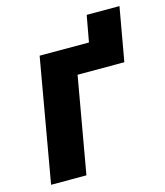

<svg xmlns="http://www.w3.org/2000/svg" viewBox="-98 -707 674 782"><g transform="rotate(-15 239.0 -315.5)"><path d="M112 -520H320L340.2 -631H478.4L438.4 -405H241.2L170 0H21Z"/></g></svg>

Font: Fixel Italic Variable Display Thin
Style: Italic
Weight: 100
Italic angle: -10°
Designer: AlfaBravo + MacPaw
Foundry: Kyrylo Tkachov, Marchela Mozhyna, Serhii Makarenko, Maria Weinstein, Zakhar Kryvoshyya
Version: Version 1.210;Glyphs 3.2 (3217)